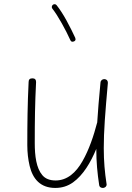

<svg xmlns="http://www.w3.org/2000/svg" viewBox="-20 -880 629 917"><path d="M495.1 -482.9V-485.8C495.1 -495.1 488.8 -501.5 479.5 -502H477.1C470.7 -502 461.4 -497.6 460 -486.3C452.6 -411.6 447.8 -349.1 444.3 -294.9C443.8 -294.4 443.8 -293.5 443.4 -292.5C427.7 -231.9 405.3 -165 374 -110.4C342.8 -55.2 300.8 -18.1 245.6 -18.1C217.8 -18.1 196.3 -26.4 182.1 -43.5C153.3 -77.1 146 -135.3 146 -197.3C146 -301.8 147 -382.8 152.3 -488.3C152.3 -500 146.5 -505.9 134.8 -505.9C122.6 -505.9 116.7 -500 116.7 -488.8C111.3 -380.9 110.4 -286.6 110.4 -186.5C110.4 -151.4 114.3 -118.2 121.6 -87.4C136.7 -24.9 173.3 17.6 244.1 17.6C275.9 17.6 303.7 8.8 328.6 -8.8C377.4 -43.9 413.1 -104 439.9 -168.9C439.9 -105 445.3 -51.8 453.6 3.4C455.1 15.1 464.8 17.6 471.2 17.6C472.7 17.6 474.1 17.6 475.6 17.1C483.9 15.1 489.3 8.8 489.3 1.5C489.3 0 489.3 -1 488.8 -2.4C480.5 -57.1 475.6 -108.4 475.6 -172.4C475.6 -210.9 477.1 -254.9 480.5 -304.2C483.9 -353.5 488.8 -413.1 495.1 -482.9ZM232.4 -856.9C227.1 -852.5 227.5 -847.7 227.5 -845.7C227.5 -843.3 228.5 -840.8 230 -838.9C243.7 -821.3 258.8 -797.9 274.9 -769C291 -740.2 304.7 -713.4 315.9 -688.5C318.4 -683.1 321.8 -680.7 326.2 -680.7C328.1 -680.7 330.6 -681.2 333 -682.1C338.4 -684.6 340.8 -688 340.8 -692.4C340.8 -694.3 340.3 -696.8 339.4 -699.2C328.1 -724.1 314 -752 297.9 -781.7C281.7 -811.5 265.6 -835.9 250.5 -855C246.1 -860.4 241.2 -859.9 239.7 -859.9C237.3 -859.9 234.9 -858.9 232.4 -856.9Z"/></svg>

Font: Mikhak ExtraLight
Style: Regular
Weight: 200
Designer: Amin Abedi
Version: Version 3.2